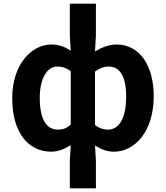

<svg xmlns="http://www.w3.org/2000/svg" viewBox="-20 -818 909 1053"><path d="M262 14C298 14 334 -1 363 -19C365 -20 366 -21 368 -22L363 62V215H506V62L501 -20C503 -19 504 -18 506 -17C538 3 571 14 605 14C719 14 823 -97 823 -289C823 -461 745 -574 618 -574C580 -574 539 -558 506 -539C504 -538 503 -537 501 -536L506 -622V-798H363V-622L368 -540C366 -541 365 -542 363 -543C335 -561 303 -574 262 -574C151 -574 47 -462 47 -279C47 -96 131 14 262 14ZM501 -425C503 -426 504 -428 506 -429C531 -447 553 -453 576 -453C641 -453 672 -394 672 -287C672 -165 630 -107 572 -107C553 -107 529 -112 506 -129C504 -130 503 -132 501 -133ZM294 -453C317 -453 341 -447 363 -431C365 -430 366 -428 368 -427V-136C366 -134 365 -133 363 -131C343 -113 323 -107 298 -107C234 -107 198 -165 198 -281C198 -393 241 -453 294 -453Z"/></svg>

Font: Kinto Sans
Style: Bold
Weight: 700
Designer: Authors: Ryoko NISHIZUKA  (kana & ideographs); Paul D. Hunt (Latin, Greek & Cyrillic); Wenlong ZHANG  (bopomofo); Sandol
Foundry: Adobe Systems Incorporated, ookami Inc.
Version: Version 0.001